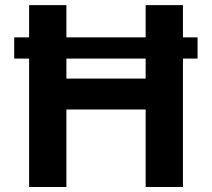

<svg xmlns="http://www.w3.org/2000/svg" viewBox="-20 -748 847 768"><path d="M770.2 -598.5V-513.7H36.8V-598.5ZM96.4 0V-727.5H245.6V-433.7H562.6V-727.5H711.8V0H562.6V-310H245.6V0Z"/></svg>

Font: Inter Variable LoSnoCo
Style: Regular
Weight: 400
Designer: Rasmus Andersson
Foundry: rsms
Version: Version 4.000;git-a52131595; featfreeze: case,dlig,ss01,ss02